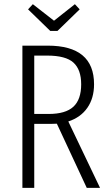

<svg xmlns="http://www.w3.org/2000/svg" viewBox="-20 -905 527 925"><path d="M256.8 -755.9H222.2L115.2 -859.9L138.2 -884.8L240.2 -805.2L340.8 -884.8L363.8 -859.9ZM461.9 0H397.9L253.9 -309.1Q249 -309.1 238.5 -308.6Q228 -308.1 222.2 -308.1H145V0H87.9V-685.1H210Q433.1 -685.1 433.1 -499Q433.1 -432.1 400.9 -385.7Q368.7 -339.4 309.1 -319.8ZM214.8 -356Q295.4 -356 333.3 -390.6Q371.1 -425.3 371.1 -499Q371.1 -569.3 334 -603.3Q296.9 -637.2 207 -637.2H145V-356Z"/></svg>

Font: Fira Sans Compressed Light
Style: Regular
Weight: 300
Width: 1
Designer: Carrois Corporate & Edenspiekermann AG
Foundry: Carrois Corporate GbR & Edenspiekermann AG
Version: Version 4.203;PS 004.203;hotconv 1.0.88;makeotf.lib2.5.64775